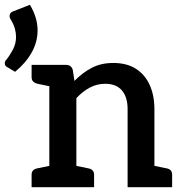

<svg xmlns="http://www.w3.org/2000/svg" viewBox="-43 -782 755 802"><path d="M13 -735 82 -762Q98 -735 106 -708.5Q114 -682 114 -655Q114 -607 89.5 -563Q65 -519 20 -482L-15 -503Q-23 -508 -23 -517Q-23 -522 -21.5 -525.5Q-20 -529 -17 -532Q-3 -549 10.5 -574Q24 -599 24 -628Q24 -645 19 -663Q14 -681 1 -702Q-1 -705 -2 -708Q-3 -711 -3 -715Q-3 -730 13 -735ZM163 0V-511H232Q255 -511 261 -490L268 -444Q301 -478 340 -498.5Q379 -519 430 -519Q487 -519 525 -494.5Q563 -470 582.5 -426.5Q602 -383 602 -326V0H490V-326Q490 -376 466.5 -404Q443 -432 396 -432Q362 -432 332 -416Q302 -400 276 -372V0ZM89 0V-52Q89 -64 95.5 -70.5Q102 -77 114 -79L177 -92L189 0ZM250 0 262 -92 325 -79Q337 -77 343.5 -70.5Q350 -64 350 -52V0ZM576 0 588 -92 652 -79Q664 -77 670 -70.5Q676 -64 676 -52V0ZM189 -511 177 -419 114 -432Q102 -435 95.5 -441.5Q89 -448 89 -460V-511Z"/></svg>

Font: Aleo SemiBold
Style: Regular
Weight: 600
Designer: Alessio Laiso
Foundry: Alessio Laiso
Version: Version 2.001;gftools[0.9.29]